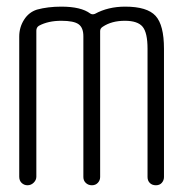

<svg xmlns="http://www.w3.org/2000/svg" viewBox="-20 -550 540 570"><path d="M61.5 0Q51.8 0 44.4 -6.8Q37.1 -13.7 37.1 -25.4V-441.4Q37.1 -468.8 51.3 -491.2Q65.4 -513.7 89.8 -521.5Q122.1 -530.3 162.1 -530.3Q220.7 -530.3 248 -509.8Q253.9 -505.9 261.7 -508.8Q300.8 -530.3 351.6 -530.3Q417 -530.3 441.9 -502.9Q466.8 -475.6 466.8 -405.3V-24.4Q466.8 -14.6 460.4 -7.3Q454.1 0 442.9 0Q431.6 0 424.8 -6.8Q418 -13.7 418 -24.4V-405.3Q418 -453.1 403.3 -470.7Q388.7 -488.3 350.6 -488.3Q311.5 -488.3 285.2 -470.7Q277.3 -465.8 277.3 -458V-24.4Q277.3 -14.6 270.5 -7.3Q263.7 0 252.9 0Q242.2 0 234.9 -6.8Q227.5 -13.7 227.5 -24.4V-442.4Q227.5 -467.8 213.4 -478Q199.2 -488.3 162.1 -488.3Q123 -488.3 95.7 -473.6Q87.9 -468.8 87.9 -459V-25.4Q87.9 -15.6 80.1 -7.8Q72.3 0 61.5 0Z"/></svg>

Font: Rounded-X Mgen+ 1mn light
Style: Regular
Weight: 200
Designer: [Source Han Sans]
Ryoko NISHIZUKA  (kana & ideographs); Paul D. Hunt (Latin, Greek & Cyrillic); Wenlong ZHANG  (bopomofo
Version: Version 1.059.20150602